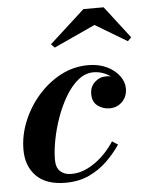

<svg xmlns="http://www.w3.org/2000/svg" viewBox="-52 -747 619 800"><g transform="rotate(-5 257.5 -347.0)"><path d="M190.5 10Q110 10 68.5 -31.5Q27 -73 27 -142Q27 -202 50.8 -260.2Q74.5 -318.5 116 -366Q157.5 -413.5 211.2 -441.8Q265 -470 325.5 -470Q370.5 -470 404 -453.8Q437.5 -437.5 456 -412.2Q474.5 -387 474.5 -360Q474.5 -326 453 -304.5Q431.5 -283 400.5 -283Q372.5 -283 350.5 -299.2Q328.5 -315.5 328.5 -349Q328.5 -379 348.8 -398Q369 -417 396.5 -417Q414 -417 431.8 -411Q449.5 -405 461.5 -392.5Q473.5 -380 473.5 -360H449Q449 -380.5 434 -398.5Q419 -416.5 395.2 -427.5Q371.5 -438.5 345.5 -438.5Q311 -438.5 281.2 -414.2Q251.5 -390 228 -350.2Q204.5 -310.5 188 -264Q171.5 -217.5 162.8 -171.5Q154 -125.5 154 -89.5Q154 -56 171.5 -40.2Q189 -24.5 217.5 -24.5Q252 -24.5 285 -40.8Q318 -57 347 -84.2Q376 -111.5 397.5 -145L421.5 -129.5Q398 -94.5 365.2 -62.5Q332.5 -30.5 289.2 -10.2Q246 10 190.5 10ZM194 -555 179.5 -570 327 -704.5H411.5L515 -570L500 -555L367 -634.5Z"/></g></svg>

Font: Bodoni Moda 9pt
Style: Bold Italic
Weight: 700
Italic angle: -13°
Designer: Owen Earl
Foundry: indestructible type
Version: Version 2.004